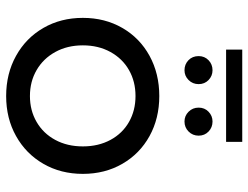

<svg xmlns="http://www.w3.org/2000/svg" viewBox="-112 -690 807 624"><g transform="rotate(90 292.0 -378.5)"><path d="M161.9 -26.7C200.6 -5.2 244.1 5.5 292.6 5.5C341 5.5 384.4 -5.2 422.7 -26.7C461.1 -48.1 491.1 -77.7 512.9 -115.5C534.7 -153.2 545.6 -196 545.6 -243.8C545.6 -291.6 534.7 -334.4 512.9 -372.1C491.1 -409.9 461.1 -439.3 422.7 -460.5C384.4 -481.6 341 -492.2 292.6 -492.2C244.1 -492.2 200.6 -481.6 161.9 -460.5C123.3 -439.3 93.1 -409.9 71.3 -372.1C49.5 -334.4 38.6 -291.6 38.6 -243.8C38.6 -196 49.5 -153.2 71.3 -115.5C93.1 -77.7 123.3 -48.1 161.9 -26.7ZM376.7 -93.4C351.9 -79 323.8 -71.8 292.6 -71.8C261.3 -71.8 233.2 -79 208.4 -93.4C183.5 -107.8 163.9 -128 149.5 -154.1C135.1 -180.2 127.9 -210.1 127.9 -243.8C127.9 -277.5 135.1 -307.4 149.5 -333.5C163.9 -359.6 183.5 -379.7 208.4 -393.8C233.2 -407.9 261.3 -414.9 292.6 -414.9C323.8 -414.9 351.9 -407.9 376.7 -393.8C401.6 -379.7 421.1 -359.6 435.2 -333.5C449.3 -307.4 456.3 -277.5 456.3 -243.8C456.3 -210.1 449.3 -180.2 435.2 -154.1C421.1 -128 401.6 -107.8 376.7 -93.4ZM176.2 -587C185.1 -578.4 196 -574.1 208.8 -574.1C221.1 -574.1 231.7 -578.5 240.6 -587.4C249.5 -596.3 253.9 -607.2 253.9 -620.1C253.9 -633 249.5 -643.7 240.6 -652.3C231.7 -660.9 221.1 -665.2 208.8 -665.2C196 -665.2 185.1 -660.9 176.2 -652.3C167.3 -643.7 162.8 -633 162.8 -620.1C162.8 -606.6 167.3 -595.5 176.2 -587ZM343.6 -587.4C352.5 -578.5 363.1 -574.1 375.4 -574.1C388.2 -574.1 399.1 -578.5 408 -587.4C416.9 -596.3 421.4 -607.2 421.4 -620.1C421.4 -633 416.9 -643.7 408 -652.3C399.1 -660.9 388.2 -665.2 375.4 -665.2C363.1 -665.2 352.5 -660.9 343.6 -652.3C334.7 -643.7 330.3 -633 330.3 -620.1C330.3 -607.2 334.7 -596.3 343.6 -587.4ZM141.7 -761.8V-709.3H441.6V-761.8Z"/></g></svg>

Font: Montserrat Ace
Style: Regular
Weight: 500
Designer: Julieta Ulanovsky
Foundry: Julieta Ulanovsky
Version: Version 1